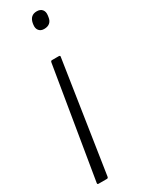

<svg xmlns="http://www.w3.org/2000/svg" viewBox="-186 -516 518 704"><g transform="rotate(-30 72.5 -164.5)"><path d="M108 -312Q115 -312 113 -305L42 160Q41 166 36 166H0Q-5 166 -4 160L73 -305Q74 -312 79 -312ZM120 -495Q135 -495 142.5 -486Q150 -477 148 -462L147 -455Q145 -440 136 -432.5Q127 -425 112 -425Q98 -425 90.5 -434Q83 -443 85 -458L86 -465Q89 -480 97.5 -487.5Q106 -495 120 -495Z"/></g></svg>

Font: Sofia Sans Extra Condensed Light
Style: Italic
Weight: 300
Italic angle: -9°
Version: Version 4.100